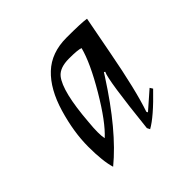

<svg xmlns="http://www.w3.org/2000/svg" viewBox="-98 -800 499 499"><g transform="rotate(-45 151.5 -550.5)"><path d="M186 -398Q203 -559 213 -578L210 -580L203 -569Q126 -449 53 -389Q44 -418 44 -471.5Q44 -525 62 -586Q80 -647 114.5 -679.5Q149 -712 204.5 -712Q260 -712 277 -709L257 -604Q235 -487 215 -429L217 -425Q253 -456 265 -467L270 -459Q219 -406 190 -390ZM213 -665Q204 -669 170.5 -669Q137 -669 123 -652Q98 -621 90 -516Q88 -496 88 -481Q88 -466 90 -457Q121 -485 161.5 -553.5Q202 -622 213 -665Z"/></g></svg>

Font: Felipa
Style: Regular
Weight: 400
Designer: Javier Alcaraz
Foundry: Fontstage
Version: Version 1.001